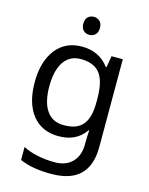

<svg xmlns="http://www.w3.org/2000/svg" viewBox="-140 -824 896 1152"><g transform="rotate(15 307.5 -248.5)"><path d="M275 -546Q328 -546 370.5 -526Q413 -506 443 -465H448L460 -536H530V9Q530 85 504 136.5Q478 188 425 214Q372 240 290 240Q232 240 183.5 231.5Q135 223 97 206V125Q135 145 186 156Q237 167 295 167Q364 167 403.5 126.5Q443 86 443 16V-5Q443 -17 444 -39.5Q445 -62 446 -71H442Q414 -30 372.5 -10Q331 10 276 10Q172 10 113.5 -63Q55 -136 55 -267Q55 -395 113.5 -470.5Q172 -546 275 -546ZM287 -472Q242 -472 210.5 -448Q179 -424 162.5 -378Q146 -332 146 -266Q146 -167 182.5 -114.5Q219 -62 289 -62Q330 -62 359 -72.5Q388 -83 407 -105.5Q426 -128 435 -163Q444 -198 444 -246V-267Q444 -340 427.5 -385Q411 -430 376 -451Q341 -472 287 -472ZM298 -737Q318 -737 333.5 -723.5Q349 -710 349 -681Q349 -653 333.5 -639Q318 -625 298 -625Q276 -625 261 -639Q246 -653 246 -681Q246 -710 261 -723.5Q276 -737 298 -737Z"/></g></svg>

Font: utamil15
Style: Book
Weight: 400
Designer: Jelle Bosma - Monotype Design Team
Foundry: Monotype Imaging Inc.
Version: Version 2.003